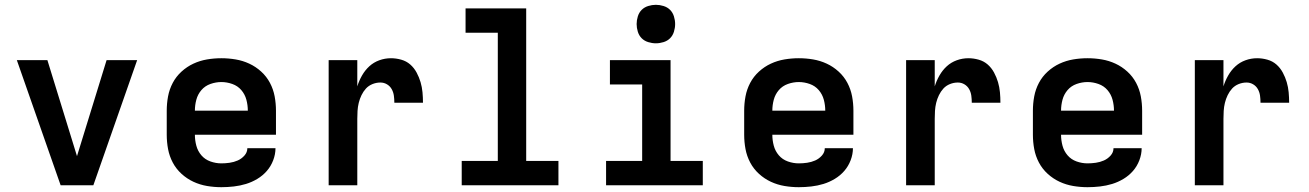

<svg xmlns="http://www.w3.org/2000/svg" viewBox="-20 -770 5440 798"><path d="M232 0 50 -520H177L284 -173Q288 -160 292 -147Q296 -134 300 -121Q304 -134 308 -147Q312 -160 316 -173L423 -520H550L368 0Z M900 8Q870 8 840.5 3Q811 -2 784 -14.5Q757 -27 734.5 -47.5Q712 -68 698 -94.5Q684 -121 678.5 -150.5Q673 -180 673 -210V-310Q673 -340 678.5 -369.5Q684 -399 698 -425.5Q712 -452 734.5 -472.5Q757 -493 784 -505.5Q811 -518 840.5 -523Q870 -528 900 -528Q930 -528 959.5 -523Q989 -518 1016 -505.5Q1043 -493 1065.5 -472.5Q1088 -452 1102 -425.5Q1116 -399 1121.5 -369.5Q1127 -340 1127 -310V-210H790Q790 -187 796 -164.5Q802 -142 817 -124.5Q832 -107 854.5 -99Q877 -91 900 -91Q917 -91 934.5 -93.5Q952 -96 968 -103Q984 -110 996 -123.5Q1008 -137 1008 -154H1125Q1125 -129 1115.5 -104Q1106 -79 1089 -59.5Q1072 -40 1049.5 -26.5Q1027 -13 1002.5 -5.5Q978 2 952 5Q926 8 900 8ZM790 -310H1010Q1010 -333 1004 -355.5Q998 -378 983 -395.5Q968 -413 945.5 -421Q923 -429 900 -429Q877 -429 854.5 -421Q832 -413 817 -395.5Q802 -378 796 -355.5Q790 -333 790 -310Z M1346 0V-520H1465V-411Q1472 -434 1484.5 -456Q1497 -478 1515 -494.5Q1533 -511 1556.5 -519.5Q1580 -528 1605 -528Q1626 -528 1647.5 -522Q1669 -516 1685 -502Q1701 -488 1711.5 -468.5Q1722 -449 1728 -428.5Q1734 -408 1736 -386.5Q1738 -365 1738 -343H1619Q1619 -358 1617 -372.5Q1615 -387 1608 -399.5Q1601 -412 1588.5 -419.5Q1576 -427 1561 -427Q1544 -427 1528 -420.5Q1512 -414 1501 -402Q1490 -390 1482.5 -374.5Q1475 -359 1471 -342.5Q1467 -326 1466 -309Q1465 -292 1465 -276V0Z M1899 0V-101H2049V-634H1915V-735H2167V-101H2301V0Z M2499 0V-101H2649V-419H2515V-520H2767V-101H2901V0ZM2706 -590Q2690 -590 2674 -595Q2658 -600 2647 -611Q2636 -622 2631 -638Q2626 -654 2626 -670Q2626 -686 2631 -702Q2636 -718 2647 -729Q2658 -740 2674 -745Q2690 -750 2706 -750Q2722 -750 2738 -745Q2754 -740 2765 -729Q2776 -718 2781 -702Q2786 -686 2786 -670Q2786 -654 2781 -638Q2776 -622 2765 -611Q2754 -600 2738 -595Q2722 -590 2706 -590Z M3300 8Q3270 8 3240.5 3Q3211 -2 3184 -14.5Q3157 -27 3134.5 -47.5Q3112 -68 3098 -94.5Q3084 -121 3078.5 -150.5Q3073 -180 3073 -210V-310Q3073 -340 3078.5 -369.5Q3084 -399 3098 -425.5Q3112 -452 3134.5 -472.5Q3157 -493 3184 -505.5Q3211 -518 3240.5 -523Q3270 -528 3300 -528Q3330 -528 3359.5 -523Q3389 -518 3416 -505.5Q3443 -493 3465.5 -472.5Q3488 -452 3502 -425.5Q3516 -399 3521.5 -369.5Q3527 -340 3527 -310V-210H3190Q3190 -187 3196 -164.5Q3202 -142 3217 -124.5Q3232 -107 3254.5 -99Q3277 -91 3300 -91Q3317 -91 3334.5 -93.5Q3352 -96 3368 -103Q3384 -110 3396 -123.5Q3408 -137 3408 -154H3525Q3525 -129 3515.5 -104Q3506 -79 3489 -59.5Q3472 -40 3449.5 -26.5Q3427 -13 3402.5 -5.5Q3378 2 3352 5Q3326 8 3300 8ZM3190 -310H3410Q3410 -333 3404 -355.5Q3398 -378 3383 -395.5Q3368 -413 3345.5 -421Q3323 -429 3300 -429Q3277 -429 3254.5 -421Q3232 -413 3217 -395.5Q3202 -378 3196 -355.5Q3190 -333 3190 -310Z M3746 0V-520H3865V-411Q3872 -434 3884.5 -456Q3897 -478 3915 -494.5Q3933 -511 3956.5 -519.5Q3980 -528 4005 -528Q4026 -528 4047.5 -522Q4069 -516 4085 -502Q4101 -488 4111.5 -468.5Q4122 -449 4128 -428.5Q4134 -408 4136 -386.5Q4138 -365 4138 -343H4019Q4019 -358 4017 -372.5Q4015 -387 4008 -399.5Q4001 -412 3988.5 -419.5Q3976 -427 3961 -427Q3944 -427 3928 -420.5Q3912 -414 3901 -402Q3890 -390 3882.5 -374.5Q3875 -359 3871 -342.5Q3867 -326 3866 -309Q3865 -292 3865 -276V0Z M4500 8Q4470 8 4440.5 3Q4411 -2 4384 -14.5Q4357 -27 4334.5 -47.5Q4312 -68 4298 -94.5Q4284 -121 4278.5 -150.5Q4273 -180 4273 -210V-310Q4273 -340 4278.5 -369.5Q4284 -399 4298 -425.5Q4312 -452 4334.5 -472.5Q4357 -493 4384 -505.5Q4411 -518 4440.5 -523Q4470 -528 4500 -528Q4530 -528 4559.5 -523Q4589 -518 4616 -505.5Q4643 -493 4665.5 -472.5Q4688 -452 4702 -425.5Q4716 -399 4721.5 -369.5Q4727 -340 4727 -310V-210H4390Q4390 -187 4396 -164.5Q4402 -142 4417 -124.5Q4432 -107 4454.5 -99Q4477 -91 4500 -91Q4517 -91 4534.5 -93.5Q4552 -96 4568 -103Q4584 -110 4596 -123.5Q4608 -137 4608 -154H4725Q4725 -129 4715.5 -104Q4706 -79 4689 -59.5Q4672 -40 4649.5 -26.5Q4627 -13 4602.5 -5.5Q4578 2 4552 5Q4526 8 4500 8ZM4390 -310H4610Q4610 -333 4604 -355.5Q4598 -378 4583 -395.5Q4568 -413 4545.5 -421Q4523 -429 4500 -429Q4477 -429 4454.5 -421Q4432 -413 4417 -395.5Q4402 -378 4396 -355.5Q4390 -333 4390 -310Z M4946 0V-520H5065V-411Q5072 -434 5084.5 -456Q5097 -478 5115 -494.5Q5133 -511 5156.5 -519.5Q5180 -528 5205 -528Q5226 -528 5247.5 -522Q5269 -516 5285 -502Q5301 -488 5311.5 -468.5Q5322 -449 5328 -428.5Q5334 -408 5336 -386.5Q5338 -365 5338 -343H5219Q5219 -358 5217 -372.5Q5215 -387 5208 -399.5Q5201 -412 5188.5 -419.5Q5176 -427 5161 -427Q5144 -427 5128 -420.5Q5112 -414 5101 -402Q5090 -390 5082.5 -374.5Q5075 -359 5071 -342.5Q5067 -326 5066 -309Q5065 -292 5065 -276V0Z"/></svg>

Font: Iosevka Extended
Style: Bold
Weight: 700
Width: 7
Monospace: yes
Designer: Belleve Invis
Foundry: Belleve Invis
Version: Version 32.5.0; ttfautohint (v1.8.4)